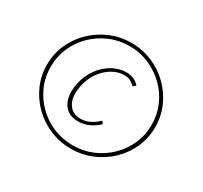

<svg xmlns="http://www.w3.org/2000/svg" viewBox="-137 -751 1096 1035"><g transform="rotate(30 411.0 -233.0)"><path d="M408 96Q339 96 278 70.5Q217 45 170.5 -0.5Q124 -46 97.5 -105.5Q71 -165 71 -233Q71 -301 97.5 -360.5Q124 -420 170.5 -465Q217 -510 278 -536Q339 -562 409 -562Q477 -562 538.5 -536Q600 -510 646 -464.5Q692 -419 718.5 -359.5Q745 -300 745 -232Q745 -164 718.5 -104.5Q692 -45 645.5 0Q599 45 537.5 70.5Q476 96 408 96ZM368 -51Q325 -51 297.5 -73Q270 -95 261 -134.5Q252 -174 263 -226Q275 -281 305.5 -322.5Q336 -364 377.5 -387.5Q419 -411 464 -411Q491 -411 511 -401.5Q531 -392 545 -376L529 -362Q516 -375 500.5 -383.5Q485 -392 460 -392Q423 -392 387 -371Q351 -350 324 -313Q297 -276 286 -225Q271 -154 295.5 -112Q320 -70 373 -70Q403 -70 430 -83.5Q457 -97 480 -120L492 -105Q465 -79 433.5 -65Q402 -51 368 -51ZM409 75Q473 75 529.5 51Q586 27 629.5 -15.5Q673 -58 697.5 -113.5Q722 -169 722 -233Q722 -297 697.5 -353Q673 -409 629.5 -451Q586 -493 529.5 -517.5Q473 -542 409 -542Q343 -542 286 -517.5Q229 -493 186 -451Q143 -409 118.5 -353Q94 -297 94 -233Q94 -169 118.5 -113.5Q143 -58 186 -15.5Q229 27 286 51Q343 75 409 75Z"/></g></svg>

Font: Ysabeau Infant Thin
Style: Italic
Weight: 250
Italic angle: -12°
Designer: Christian Thalmann (Catharsis Fonts)
Version: Version 2.001;gftools[0.9.30]; featfreeze: ss01,ss02,lnum